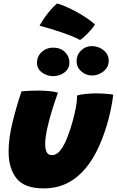

<svg xmlns="http://www.w3.org/2000/svg" viewBox="-20 -1010 646 1062"><path d="M406.5 -482Q424 -487.5 454.2 -490.5Q484.5 -493.5 512 -493.5Q535 -493.5 562.2 -491.5Q589.5 -489.5 606.5 -486.5Q597.5 -416 579.5 -348Q558.5 -269.5 527.8 -200.8Q497 -132 454 -79.8Q411 -27.5 353.5 2.2Q296 32 221.5 32Q115.5 32 71.5 -23.2Q27.5 -78.5 27.5 -171.5Q27.5 -244.5 48.8 -331.5Q70 -418.5 99 -505Q116 -506.5 142.5 -507.8Q169 -509 190.5 -509Q222 -509 253 -506Q284 -503 300.5 -497.5Q283.5 -450.5 267.2 -397.8Q251 -345 240.5 -296.5Q230 -248 230 -212.5Q230 -185 238.2 -168.5Q246.5 -152 267 -152Q294 -152 315 -179.8Q336 -207.5 352.5 -250.2Q369 -293 381.5 -338Q393.5 -381 400 -417.2Q406.5 -453.5 406.5 -482ZM490 -592.5Q455 -592.5 429.2 -615.5Q403.5 -638.5 403.5 -672Q403.5 -706 428.2 -730.5Q453 -755 487 -755Q525 -755 553.2 -732Q581.5 -709 581.5 -673.5Q581.5 -649.5 567.8 -631.2Q554 -613 533 -602.8Q512 -592.5 490 -592.5ZM274 -589Q239 -589 211.8 -609.5Q184.5 -630 184.5 -662.5Q184.5 -698 210.5 -722.2Q236.5 -746.5 273.5 -746.5Q314.5 -746.5 339.2 -722.2Q364 -698 364 -663.5Q364 -631 337.5 -610Q311 -589 274 -589ZM295 -990.5Q306.5 -989 332.8 -978.2Q359 -967.5 391.2 -950.8Q423.5 -934 454 -914Q484.5 -894 505.5 -874.5Q495 -857.5 477.8 -838.8Q460.5 -820 445 -806Q429.5 -792 422.5 -789Q406 -798.5 378 -809.8Q350 -821 317.5 -832Q285 -843 253.8 -852.5Q222.5 -862 198.5 -868Q202 -874.5 215.5 -895.8Q229 -917 249.8 -943.2Q270.5 -969.5 295 -990.5Z"/></svg>

Font: Grandstander Black
Style: Italic
Weight: 900
Italic angle: -15°
Designer: Tyler Finck
Foundry: Etcetera Type Co
Version: Version 1.200; ttfautohint (v1.8.3)